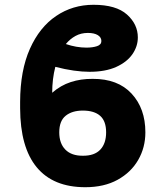

<svg xmlns="http://www.w3.org/2000/svg" viewBox="-20 -780 698 810"><path d="M371.1 -447.3Q477.1 -447.8 535.2 -385Q593.3 -322.3 593.3 -221.7Q593.3 -157.7 563 -105.2Q532.7 -52.7 476.1 -21.5Q419.4 9.8 339.8 9.8Q204.6 9.8 135 -74.2Q65.4 -158.2 64.9 -323.2V-350.6Q65.4 -482.9 106.2 -574.2Q147 -665.5 216.8 -712.6Q286.6 -759.8 374.5 -759.8Q469.7 -759.8 515.6 -718.8Q561.5 -677.7 561.5 -622.1Q561.5 -584.5 538.6 -551.3Q515.6 -518.1 470.2 -497.6Q424.8 -477.1 357.4 -477.1Q327.1 -477.1 291 -482.2Q254.9 -487.3 213.4 -498Q200.2 -446.8 200.2 -388.7Q235.8 -419.9 278.6 -433.8Q321.3 -447.8 371.1 -447.3ZM350.6 -641.1Q321.8 -641.1 298.6 -628.4Q275.4 -615.7 257.8 -594.2Q302.2 -579.1 344.7 -579.1Q370.6 -579.1 389.2 -585.2Q407.7 -591.3 407.7 -606.9Q407.7 -622.6 392.6 -631.8Q377.4 -641.1 350.6 -641.1ZM329.6 -313.5Q284.2 -313.5 257.1 -291.7Q230 -270 230 -221.7Q230 -174.8 255.9 -148.7Q281.7 -122.6 329.6 -123Q378.4 -122.6 403.1 -148.7Q427.7 -174.8 427.7 -221.7Q427.7 -269 402.6 -291.3Q377.4 -313.5 329.6 -313.5Z"/></svg>

Font: Inter Tight ExtraBold
Style: Regular
Weight: 800
Designer: Rasmus Andersson
Foundry: rsms
Version: Version 3.004; ttfautohint (v1.8.4.7-5d5b)